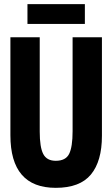

<svg xmlns="http://www.w3.org/2000/svg" viewBox="-20 -893 540 923"><path d="M388 -778V-873H112V-778ZM470 -240V-714H329V-262Q329 -187 312.5 -153.5Q296 -120 248 -120Q205 -120 188 -152.5Q171 -185 171 -260V-714H30V-243Q30 10 248 10Q364 10 417 -54Q470 -118 470 -240Z"/></svg>

Font: Noto Sans Mono UI Condensed ExtraBold
Style: Regular
Weight: 800
Width: 3
Designer: Monotype Design team
Foundry: Monotype Imaging Inc.
Version: 1.000